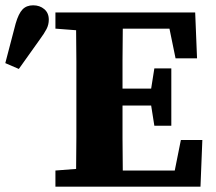

<svg xmlns="http://www.w3.org/2000/svg" viewBox="-25 -704 815 724"><path d="M637 -484 614 -596H438Q437 -536 437 -477.5Q437 -419 437 -370H545L557 -446H621V-230H557L545 -306H437Q437 -244 437 -183Q437 -122 438 -61H634L657 -176H738L731 0H184V-61L262 -67Q263 -126 263 -185.5Q263 -245 263 -304V-353Q263 -412 263 -471.5Q263 -531 262 -590L184 -596V-657H711L718 -484ZM-5 -466 34 -615Q45 -653 60 -668.5Q75 -684 100 -684Q125 -684 142 -669.5Q159 -655 159 -630Q159 -611 150.5 -594.5Q142 -578 125 -555L46 -444Z"/></svg>

Font: Source Serif 4 SmText
Style: Bold
Weight: 700
Designer: Frank Grießhammer
Foundry: Adobe
Version: Version 4.005;hotconv 1.1.0;makeotfexe 2.6.0